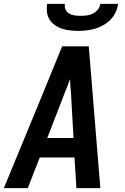

<svg xmlns="http://www.w3.org/2000/svg" viewBox="-26 -975 646 995"><path d="M-6 0 196 -490 296 -735H434L494 0H370L360 -159H180L118 0ZM355 -260 342 -490Q340 -509 339 -527.5Q338 -546 337 -565Q330 -546 323 -527.5Q316 -509 308 -490L219 -260ZM379 -815Q357 -815 336 -817.5Q315 -820 295 -826.5Q275 -833 258 -845Q241 -857 230.5 -874Q220 -891 217.5 -912Q215 -933 218 -955H310Q308 -939 314 -925.5Q320 -912 333 -904.5Q346 -897 361 -895Q376 -893 392 -893Q408 -893 424 -895Q440 -897 455 -904.5Q470 -912 481 -925.5Q492 -939 494 -955H586Q583 -933 573.5 -912Q564 -891 547.5 -874Q531 -857 510 -845Q489 -833 467 -826.5Q445 -820 423 -817.5Q401 -815 379 -815Z"/></svg>

Font: Iosevka Aile Oblique
Style: Bold
Weight: 700
Italic angle: -9°
Designer: Belleve Invis
Foundry: Belleve Invis
Version: Version 31.1.0; ttfautohint (v1.8.4)